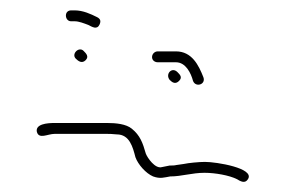

<svg xmlns="http://www.w3.org/2000/svg" viewBox="-20 -468 548 370"><path d="M284 -348H319C338 -348 348 -327 352 -312C357 -299 377 -305 372 -319C363 -342 350 -369 319 -369H284C278 -369 273 -364 273 -358C273 -352 278 -348 284 -348ZM117 -427H124C132 -427 142 -423 150 -420C158 -416 167 -410 172 -421C175 -428 173 -432 167 -435C155 -441 140 -448 124 -448H117C111 -448 107 -444 107 -438C107 -432 111 -427 117 -427ZM374 -135C395 -135 422 -130 436 -123C443 -119 452 -113 458 -123C471 -144 397 -156 375 -156C364 -156 343 -154 334 -152L320 -150C316 -149 312 -149 307 -149L292 -146C279 -142 264 -164 261 -172C255 -193 250 -207 234 -220C223 -229 204 -231 186 -231H85C71 -231 48 -229 51 -214C55 -199 72 -210 85 -210H186C190 -210 196 -210 205 -209C230 -209 236 -184 241 -165C246 -151 261 -134 275 -128C289 -123 296 -126 308 -128C330 -128 350 -135 374 -135ZM307 -314C312 -309 318 -305 325 -312C332 -319 327 -324 322 -329C311 -340 298 -325 307 -314ZM126 -355C131 -350 138 -345 145 -352C152 -359 146 -365 141 -370C132 -379 117 -364 126 -355Z"/></svg>

Font: Be Happy
Style: Regular
Weight: 500
Designer: Mew Too
Foundry: Cannot Into Space Fonts
Version: Version 0.9977